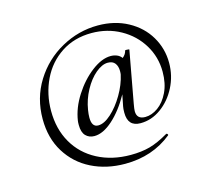

<svg xmlns="http://www.w3.org/2000/svg" viewBox="-89 -601 896 806"><g transform="rotate(-15 359.5 -198.5)"><path d="M412 -111Q412 -129 414 -138L424 -188Q389 -125 346.5 -87Q304 -49 266 -49Q243 -49 228.5 -64Q214 -79 214 -111Q214 -123 215 -129Q223 -183 256.5 -235.5Q290 -288 334.5 -322Q379 -356 418 -356Q432 -356 444.5 -351Q457 -346 465 -335Q480 -347 483 -363Q484 -364 489 -364Q503 -364 501 -361L460 -137Q456 -115 456 -106Q456 -71 493 -71Q521 -71 548.5 -90.5Q576 -110 594 -147.5Q612 -185 612 -236Q612 -300 579.5 -353.5Q547 -407 490.5 -438.5Q434 -470 365 -470Q290 -470 233.5 -433Q177 -396 147 -333.5Q117 -271 117 -198Q117 -119 151.5 -59Q186 1 249 34Q312 67 393 67Q440 67 476.5 57Q513 47 559 20H560Q563 20 565 23.5Q567 27 565 28Q480 97 361 97Q280 97 215 64.5Q150 32 112 -29.5Q74 -91 74 -174Q74 -265 119.5 -338Q165 -411 240 -452.5Q315 -494 399 -494Q472 -494 529 -463Q586 -432 617 -379.5Q648 -327 648 -265Q648 -209 623 -160Q598 -111 556.5 -81Q515 -51 467 -51Q412 -51 412 -111ZM439 -270Q440 -275 440 -285Q440 -306 430 -319Q420 -332 399 -332Q374 -332 346 -308.5Q318 -285 296.5 -245.5Q275 -206 268 -162Q265 -144 265 -129Q265 -88 293 -88Q319 -88 349.5 -115.5Q380 -143 405 -185.5Q430 -228 439 -270Z"/></g></svg>

Font: Cormorant Garamond
Style: Regular
Weight: 400
Designer: Christian Thalmann (Catharsis Fonts)
Version: Version 3.000